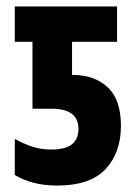

<svg xmlns="http://www.w3.org/2000/svg" viewBox="-20 -567 432 597"><path d="M158 10Q117 10 83.5 1Q50 -8 26 -23V-135Q51 -121 79 -111.5Q107 -102 138 -102Q184 -102 204 -118.5Q224 -135 224 -166Q224 -229 140 -229H81V-437H26V-547H344V-437H204V-334H207Q273 -334 314.5 -296Q356 -258 356 -176Q356 -92 308 -41Q260 10 158 10Z"/></svg>

Font: Noto Sans ExtraCondensed
Style: Bold
Weight: 700
Width: 2
Designer: Monotype Design Team
Foundry: Monotype Imaging Inc.
Version: Version 2.013; ttfautohint (v1.8.4.7-5d5b)